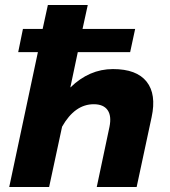

<svg xmlns="http://www.w3.org/2000/svg" viewBox="-20 -750 682 770"><path d="M588 -280 528 0H368L419 -241Q428 -285 411.5 -308.5Q395 -332 356 -332Q280 -332 229 -242L177 0H17L132 -541H53L72 -634H151L172 -730H332L311 -634H522L502 -541H292L262 -399Q338 -473 433 -473Q528 -473 568 -422.5Q608 -372 588 -280Z"/></svg>

Font: Raleway-v4020 ExtraBold
Style: Italic
Weight: 800
Italic angle: -12°
Designer: Matt McInerney, Pablo Impallari, Rodrigo Fuenzalida
Foundry: Matt McInerney, Pablo Impallari, Rodrigo Fuenzalida
Version: Version 4.020;PS 004.020;hotconv 1.0.88;makeotf.lib2.5.64775